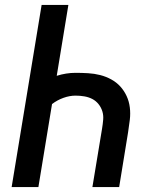

<svg xmlns="http://www.w3.org/2000/svg" viewBox="-20 -755 640 775"><path d="M27 0 148 -735H256L209 -449Q228 -455 247 -458Q266 -461 285 -461Q310 -461 335.5 -459.5Q361 -458 384.5 -452Q408 -446 429 -434.5Q450 -423 465.5 -406Q481 -389 491 -367.5Q501 -346 504 -321.5Q507 -297 504 -271.5Q501 -246 497 -221L461 0H353L392 -236Q395 -254 396.5 -272Q398 -290 393 -306Q388 -322 377.5 -335Q367 -348 352.5 -355.5Q338 -363 320.5 -366Q303 -369 285 -369Q261 -369 236 -360Q211 -351 190 -335L135 0Z"/></svg>

Font: Iosevka SmBd Ex Obl
Style: Regular
Weight: 600
Width: 7
Italic angle: -9°
Monospace: yes
Designer: Belleve Invis
Foundry: Belleve Invis
Version: Version 32.5.0; ttfautohint (v1.8.4)